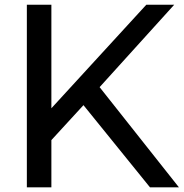

<svg xmlns="http://www.w3.org/2000/svg" viewBox="-20 -798 782 818"><path d="M198.9 -201.1V0H94.4V-777.8H198.9V-336.7L603.3 -777.8H722.2L404.4 -426.7L742.2 0H618.9L335.6 -350Z"/></svg>

Font: Paperlogy 5 Medium
Style: Regular
Weight: 500
Designer: redesigned by Lee Juim, glyphs from Gmarket Sans & Montserrat
Foundry: PT&
Version: Version 1.001